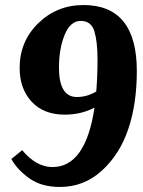

<svg xmlns="http://www.w3.org/2000/svg" viewBox="-20 -730 568 762"><path d="M68 -134 25 -99C40.3 -71 64 -45.5 96 -22.5C128 0.5 168.7 12 218 12C281.3 12 336.7 -9.5 384 -52.5C431.3 -95.5 466.3 -150.5 489 -217.5C511.7 -284.5 523 -361.5 523 -448.5C523 -535.5 505.3 -600.8 470 -644.5C434.7 -688.2 381.8 -710 311.5 -710C241.2 -710 181.3 -686 132 -638C82.7 -590 58 -530.7 58 -460C58 -405.3 73.8 -360.8 105.5 -326.5C137.2 -292.2 181 -275 237 -275C280.3 -275 319.7 -284.3 355 -303C331.7 -145.7 276 -67 188 -67C145.3 -67 105.3 -89.3 68 -134ZM285 -345C237.7 -345 214 -384 214 -462C214 -511.3 221.5 -554.5 236.5 -591.5C251.5 -628.5 272.8 -647 300.5 -647C328.2 -647 346.2 -633.3 354.5 -606C362.8 -578.7 367 -541.5 367 -494.5C367 -447.5 365.3 -405 362 -367C338 -352.3 312.3 -345 285 -345Z"/></svg>

Font: Oleo Script
Style: Regular
Weight: 400
Designer: Soytutype
Foundry: Soytutype
Version: Version 1.002